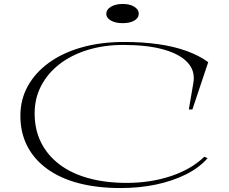

<svg xmlns="http://www.w3.org/2000/svg" viewBox="-20 -935 1155 970"><path d="M1029 -136Q986 -87 918.5 -53.5Q851 -20 767.5 -2.5Q684 15 589 15Q471 15 377.5 -9.5Q284 -34 218 -82Q152 -130 117.5 -197.5Q83 -265 83 -350Q83 -433 121 -501Q159 -569 228.5 -619Q298 -669 394 -696Q490 -723 606 -723Q702 -723 781.5 -711.5Q861 -700 924 -677Q987 -654 1032 -621L952 -382H934L957 -517Q967 -577 927.5 -619.5Q888 -662 806 -685Q724 -708 603 -708Q506 -708 424 -683Q342 -658 282 -612Q222 -566 188.5 -502.5Q155 -439 155 -362Q155 -280 187.5 -215Q220 -150 281 -104Q342 -58 428 -34.5Q514 -11 620 -11Q741 -11 844 -45.5Q947 -80 1012 -143ZM600 -915Q636 -915 658.5 -901Q681 -887 681 -866Q681 -844 658.5 -831Q636 -818 600 -818Q564 -818 540.5 -831Q517 -844 517 -866Q517 -887 540.5 -901Q564 -915 600 -915Z"/></svg>

Font: Kalnia Expanded ExtraLight
Style: Regular
Weight: 250
Width: 7
Designer: Frida Medrano
Foundry: Frida Medrano
Version: Version 1.105